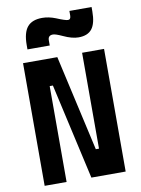

<svg xmlns="http://www.w3.org/2000/svg" viewBox="-100 -1002 786 1069"><g transform="rotate(-10 293.0 -467.5)"><path d="M328.1 0 206.1 -542H188V0H64V-693.4H257.8L379.9 -151.4H397.9V-693.4H522V0ZM101.6 -764.6V-789.1Q101.6 -858.9 128.2 -891.1Q154.8 -923.3 212.4 -923.3Q249 -923.3 288.1 -907.7Q338.4 -886.7 352.5 -886.7Q368.7 -886.7 368.7 -909.7V-935.1H494.1V-910.6Q494.1 -843.3 470.2 -812.3Q446.3 -781.2 394 -781.2Q356.9 -781.2 308.1 -804.2Q270 -821.8 255.4 -821.8Q227.5 -821.8 227.5 -793.9V-764.6Z"/></g></svg>

Font: Cascadia Code PL
Style: Bold
Weight: 700
Monospace: yes
Designer: Aaron Bell
Foundry: Saja Typeworks
Version: Version 2404.023; ttfautohint (v1.8.4)